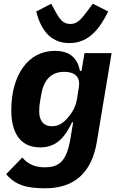

<svg xmlns="http://www.w3.org/2000/svg" viewBox="-20 -802 640 1034"><path d="M224.1 212C377.1 212 473 131 501.1 -35.9L581 -516H435L419 -420.1H410.9C397 -487.9 358 -528.1 274.9 -528.1C130 -528.1 40.8 -396 40.8 -208.1C40.8 -93 84.9 -8.2 196 -8.2C285.2 -8.2 329.9 -63.9 367.9 -143.1H373.9L359 -54C338.1 72.1 294 99.1 220.2 99.1C174 99.1 132.1 84.9 100.1 46.2L13.1 136C65 197.1 127.8 212 224.1 212ZM175.1 -740.1C196 -658 240.8 -570 354 -570C463.1 -570 519.9 -654.8 562.9 -740.1L479.8 -782L453.8 -747.2C418 -698.2 396 -672.9 359.7 -672.9C317.8 -672.9 300.1 -699.9 275.9 -745L256 -782ZM191.1 -202.1C191.1 -223 192.8 -239 195 -251.1L202.1 -293C214.1 -365.1 251.1 -415.1 324.9 -415.1C389.9 -415.1 413 -381 404.8 -333.1L394.2 -266C386 -218 361.2 -187.1 345.2 -168C321 -139.9 296.2 -122.2 259.9 -122.2C209.9 -122.2 191.1 -158 191.1 -202.1Z"/></svg>

Font: Margiela Mono Italic Bold It
Style: Regular
Weight: 700
Designer: Mike Abbink, Paul van der Laan, Pieter van Rosmalen
Foundry: Bold Monday
Version: Version 2.003 2021